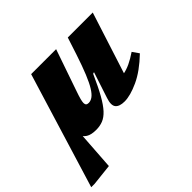

<svg xmlns="http://www.w3.org/2000/svg" viewBox="-221 -710 1158 1158"><g transform="rotate(-45 357.5 -131.0)"><path d="M451 -390 487 -500.5H700L550 -33.5L499.5 -102.5Q537.5 -101.5 568.5 -107.2Q599.5 -113 630.2 -127.5Q661 -142 698 -167L727 -125.5Q649 -50.5 577.5 -17.8Q506 15 457 15Q413.5 15 396.8 -5.5Q380 -26 396.5 -75L451 -241L440.5 -237.5Q405.5 -159 377.8 -109.8Q350 -60.5 324.8 -33.2Q299.5 -6 273 4.5Q246.5 15 214.5 15Q172 15 149.2 0.5Q126.5 -14 118 -38.8Q109.5 -63.5 109.5 -94.5L134 -70L114 223L-22.5 238H-51.5L174.5 -500.5H387.5L298 -241.5Q284 -201.5 279.2 -182.8Q274.5 -164 274.5 -154Q274.5 -143 280 -137.5Q285.5 -132 297.5 -132Q315 -132 332 -144.2Q349 -156.5 367 -185.5Q385 -214.5 405.5 -264.5Q426 -314.5 451 -390Z"/></g></svg>

Font: Newsreader 9pt ExtraBold
Style: Italic
Weight: 800
Italic angle: -17°
Designer: Hugues Gentile
Foundry: Production Type
Version: Version 1.003